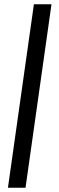

<svg xmlns="http://www.w3.org/2000/svg" viewBox="-20 -763 276 895"><path d="M138 -743H220L99 112H17Z"/></svg>

Font: Rosario SemiBold
Style: Italic
Weight: 600
Italic angle: -8.05°
Designer: Hector Gatti
Foundry: Omnibus Type
Version: Version 1.101; ttfautohint (v1.8.1.43-b0c9)